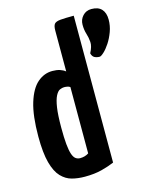

<svg xmlns="http://www.w3.org/2000/svg" viewBox="-114 -819 715 903"><g transform="rotate(-15 243.5 -367.0)"><path d="M186 10Q153 10 124 2.5Q95 -5 72 -29Q49 -53 36 -101Q23 -149 23 -229Q23 -330 42 -392Q61 -454 93.5 -482Q126 -510 166 -510Q187 -510 202.5 -505Q218 -500 229 -491V-690Q229 -713 236.5 -722Q244 -731 266.5 -733Q289 -735 331 -735V-20Q306 -9 270 0.5Q234 10 186 10ZM187 -80Q199 -80 209.5 -83Q220 -86 229 -92V-415Q223 -419 215.5 -420.5Q208 -422 200 -422Q190 -422 179 -417Q168 -412 158.5 -393.5Q149 -375 143.5 -339Q138 -303 138 -241Q138 -192 141 -161Q144 -130 150 -112Q156 -94 165.5 -87Q175 -80 187 -80ZM399 -517Q385 -517 374.5 -522.5Q364 -528 360 -544Q376 -574 374.5 -595.5Q373 -617 366.5 -637.5Q360 -658 360 -683Q360 -708 376.5 -726Q393 -744 419 -744Q452 -744 468.5 -726Q485 -708 485 -675Q485 -645 474.5 -616.5Q464 -588 449.5 -566Q435 -544 420.5 -530.5Q406 -517 399 -517Z"/></g></svg>

Font: Yanone Kaffeesatz SemiBold
Style: Regular
Weight: 600
Designer: Yanone (Cyrillic: Daniel Pouzeot, Huerta Tipografica, and Cyreal)
Foundry: Yanone
Version: Version 2.003